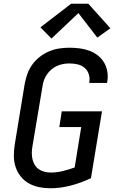

<svg xmlns="http://www.w3.org/2000/svg" viewBox="-20 -998 640 1026"><path d="M249 8Q218 8 188.5 2Q159 -4 133.5 -18.5Q108 -33 90 -56Q72 -79 63 -107Q54 -135 54 -165.5Q54 -196 59 -227L112 -550Q117 -577 126.5 -603.5Q136 -630 153 -653.5Q170 -677 193.5 -695Q217 -713 243.5 -724Q270 -735 297 -739Q324 -743 351 -743Q379 -743 406 -739.5Q433 -736 457.5 -727Q482 -718 502.5 -702Q523 -686 536 -664Q549 -642 553.5 -615Q558 -588 553 -560Q553 -559 552.5 -558Q552 -557 552 -555H457Q457 -556 457 -556.5Q457 -557 457 -558Q461 -581 454.5 -601.5Q448 -622 432 -635.5Q416 -649 395 -654Q374 -659 351 -659Q335 -659 318 -656Q301 -653 285 -646Q269 -639 255 -627Q241 -615 231 -600.5Q221 -586 215 -569.5Q209 -553 207 -536L153 -214Q150 -196 150 -179Q150 -162 154 -145.5Q158 -129 166.5 -115.5Q175 -102 188.5 -93Q202 -84 218.5 -80Q235 -76 252 -76Q284 -76 316 -84Q348 -92 379 -103L414 -319H297L310 -403H525L466 -46Q414 -21 358.5 -6.5Q303 8 249 8ZM255 -792 196 -852 360 -978H452L570 -847L500 -797L399 -928Z"/></svg>

Font: Iosevka SS04 Md Ex Obl
Style: Regular
Weight: 500
Width: 7
Italic angle: -9°
Monospace: yes
Designer: Belleve Invis
Foundry: Belleve Invis
Version: Version 19.0.0; ttfautohint (v1.8.4)